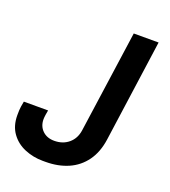

<svg xmlns="http://www.w3.org/2000/svg" viewBox="-130 -781 785 886"><g transform="rotate(20 262.5 -338.0)"><path d="M181 10Q134 10 92 -7.5Q50 -25 24.5 -60.5Q-1 -96 -1 -148Q-1 -157 -0.5 -172Q0 -187 6 -217H125Q123 -208 121 -194Q119 -180 119 -172Q119 -138 141 -116.5Q163 -95 199 -95Q241 -95 269.5 -119Q298 -143 304 -184L375 -686H497L427 -185Q418 -120 386.5 -76.5Q355 -33 306 -11.5Q257 10 195 10Z"/></g></svg>

Font: Chivo Medium
Style: Italic
Weight: 500
Italic angle: -8.05°
Designer: Hector Gatti
Foundry: Omnibus-Type
Version: Version 2.002